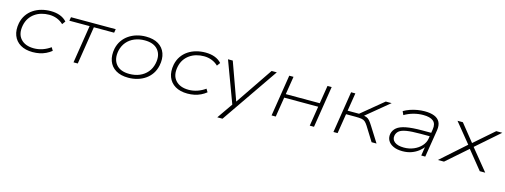

<svg xmlns="http://www.w3.org/2000/svg" viewBox="-15 -1246 5731 2177"><g transform="rotate(15 2851.0 -157.5)"><path d="M310 8Q224 8 166 -26.5Q108 -61 84 -123.5Q60 -186 76 -270Q88 -326 117 -368Q146 -410 188.5 -438.5Q231 -467 283 -481Q335 -495 390 -495Q452 -495 500 -477Q548 -459 580 -423L552 -385Q519 -417 476 -433.5Q433 -450 385 -450Q338 -450 295.5 -438Q253 -426 218 -401.5Q183 -377 159 -341Q135 -305 125 -256Q105 -154 157.5 -95.5Q210 -37 312 -37Q364 -37 413.5 -54Q463 -71 506 -102L528 -65Q498 -41 463.5 -24.5Q429 -8 390.5 0Q352 8 310 8Z M789 0 859 -444H621L629 -487H1154L1147 -444H909L839 0Z M1432 8Q1343 8 1285 -27.5Q1227 -63 1204.5 -126Q1182 -189 1198 -271Q1210 -325 1238.5 -366.5Q1267 -408 1308.5 -436.5Q1350 -465 1401 -480Q1452 -495 1509 -495Q1598 -495 1655.5 -460Q1713 -425 1735.5 -362Q1758 -299 1741 -217Q1729 -162 1701 -120.5Q1673 -79 1632 -50.5Q1591 -22 1540 -7Q1489 8 1432 8ZM1433 -37Q1499 -37 1552.5 -59.5Q1606 -82 1642.5 -125Q1679 -168 1692 -229Q1713 -328 1663.5 -389Q1614 -450 1506 -450Q1441 -450 1387 -427.5Q1333 -405 1297 -362.5Q1261 -320 1247 -259Q1227 -159 1276.5 -98Q1326 -37 1433 -37Z M2127 8Q2041 8 1983 -26.5Q1925 -61 1901 -123.5Q1877 -186 1893 -270Q1905 -326 1934 -368Q1963 -410 2005.5 -438.5Q2048 -467 2100 -481Q2152 -495 2207 -495Q2269 -495 2317 -477Q2365 -459 2397 -423L2369 -385Q2336 -417 2293 -433.5Q2250 -450 2202 -450Q2155 -450 2112.5 -438Q2070 -426 2035 -401.5Q2000 -377 1976 -341Q1952 -305 1942 -256Q1922 -154 1974.5 -95.5Q2027 -37 2129 -37Q2181 -37 2230.5 -54Q2280 -71 2323 -102L2345 -65Q2315 -41 2280.5 -24.5Q2246 -8 2207.5 0Q2169 8 2127 8Z M2525 180 2659 -13 2663 26 2472 -487H2528L2690 -37H2679L2984 -487H3045L2586 180Z M3114 0 3191 -487H3241L3207 -275H3606L3640 -487H3689L3612 0H3562L3599 -232H3200L3163 0Z M3840 0 3917 -487H3967L3933 -275H4067L4324 -487H4393L4113 -256L4096 -272Q4134 -269 4155.5 -261Q4177 -253 4194 -234Q4211 -215 4235 -176L4346 0H4288L4184 -167Q4166 -195 4150 -209Q4134 -223 4108.5 -227.5Q4083 -232 4037 -232H3926L3889 0Z M4651 8Q4586 8 4542 -13Q4498 -34 4479 -69Q4460 -104 4468 -148Q4478 -192 4513 -221Q4548 -250 4619 -264Q4690 -278 4807 -278H4928L4921 -236H4797Q4693 -236 4635 -226Q4577 -216 4551.5 -195Q4526 -174 4519 -141Q4510 -94 4546.5 -65Q4583 -36 4657 -36Q4718 -36 4771 -58.5Q4824 -81 4859 -120Q4894 -159 4902 -206L4920 -320Q4931 -388 4893.5 -419Q4856 -450 4775 -450Q4719 -450 4663 -435Q4607 -420 4556 -390L4537 -432Q4571 -452 4611 -466Q4651 -480 4694.5 -487.5Q4738 -495 4780 -495Q4848 -495 4893.5 -477Q4939 -459 4959 -421Q4979 -383 4970 -323L4918 0H4871L4889 -118L4900 -119Q4876 -84 4839.5 -55Q4803 -26 4756 -9Q4709 8 4651 8Z M5066 0 5365 -266 5369 -238 5166 -487H5229L5396 -279H5383L5621 -487H5692L5411 -241L5408 -262L5622 0H5558L5379 -221L5391 -222L5138 0Z"/></g></svg>

Font: Nunito Sans 10pt Expanded ExtraLight
Style: Italic
Weight: 250
Width: 7
Italic angle: -9°
Designer: Vernon Adams
Foundry: Vernon Adams
Version: Version 3.101;gftools[0.9.27]